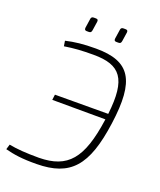

<svg xmlns="http://www.w3.org/2000/svg" viewBox="-157 -956 884 1064"><g transform="rotate(20 284.5 -423.5)"><path d="M198 -775H210C221 -775 225 -779 227 -791L235 -844C236 -854 233 -859 222 -859H209C199 -859 194 -854 193 -844L185 -790C184 -779 189 -775 198 -775ZM373 -775H385C396 -775 400 -779 402 -791L410 -844C411 -854 408 -859 397 -859H384C374 -859 369 -854 368 -844L360 -790C359 -779 363 -775 373 -775ZM280 -702C204 -702 155 -696 103 -684L108 -653C166 -662 209 -665 279 -665C438 -665 492 -600 467 -385L153 -384L149 -352L463 -351C462 -350 462 -348 462 -347C428 -109 358 -27 189 -25C111 -25 59 -29 12 -38L3 -8C53 5 103 13 189 12C386 10 468 -80 504 -343C541 -609 481 -702 280 -702Z"/></g></svg>

Font: Exo 2 Extra Light
Style: Italic
Weight: 250
Italic angle: -8°
Designer: Natanael Gama
Version: Version 1.001;PS 001.001;hotconv 1.0.88;makeotf.lib2.5.64775